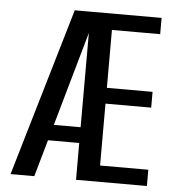

<svg xmlns="http://www.w3.org/2000/svg" viewBox="-50 -722 701 768"><g transform="rotate(5 300.5 -337.5)"><path d="M20.6 0H115.9L296.1 -634.5L296.2 -675H219.3ZM122.1 -147.9H308.8V-211.1H138.5ZM283.4 0H568V-65.3H374.3V-313.8H557.8V-377.2H374.3V-609.7H568V-675H283.4Z"/></g></svg>

Font: Anybody Thin Condensed
Style: Regular
Weight: 100
Width: 3
Version: Version 1.113;gftools[0.9.25]